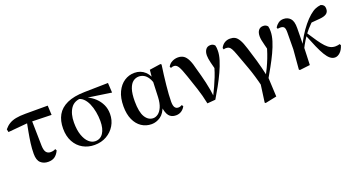

<svg xmlns="http://www.w3.org/2000/svg" viewBox="-48 -1175 3717 2011"><g transform="rotate(-20 1810.5 -169.0)"><path d="M18.6 -419.9 11.9 -452.5Q38.1 -484.3 69.1 -503.2Q100.2 -522.2 143.8 -530.8Q187.3 -539.4 249.8 -539.4H499.4L504.3 -434.4L253.7 -441ZM305.7 16.2Q254.6 16.2 221.7 -13.8Q188.8 -43.7 188.8 -114.6Q188.8 -171.5 196.8 -231.4Q204.8 -291.4 215.9 -350Q226.9 -408.6 236.8 -459.8H289.7L295.4 -165.9Q297.4 -113.3 314.8 -92.3Q332.3 -71.3 362.5 -71.3Q378.8 -71.3 391.9 -74.4Q405 -77.6 417.8 -84.6L427 -66.6Q407.4 -24.9 378.7 -4.3Q350.1 16.2 305.7 16.2Z M822.5 16.2Q750.9 16.2 693.1 -16.3Q635.3 -48.7 601.8 -110.2Q568.2 -171.8 568.2 -257.1Q568.2 -344.6 603.4 -407.2Q638.5 -469.7 714 -504.3Q789.4 -538.9 910.5 -541.4L1173.6 -546.6L1179.7 -437.5L891.8 -480.3L864.9 -493.5Q777.8 -494 737.4 -434.2Q696.9 -374.4 696.9 -277.8Q696.9 -194.4 717.4 -136.5Q737.8 -78.6 771 -48.6Q804.1 -18.7 842.2 -18.7Q899.3 -18.7 931 -66.6Q962.7 -114.5 962.7 -199.6Q962.7 -251.2 953.1 -302.6Q943.6 -354.1 924.8 -396.8Q906 -439.5 877.4 -466.3Q848.8 -493.2 811.2 -495.5L832.9 -504.5Q878.2 -496.4 922.6 -475.4Q967 -454.4 1003.1 -420.2Q1039.3 -385.9 1061.4 -339.8Q1083.4 -293.6 1083.4 -235.7Q1083.4 -165.4 1049.5 -108.2Q1015.5 -51.1 956.8 -17.5Q898.1 16.2 822.5 16.2Z M1458.3 15.5Q1395.6 15.5 1346.7 -17.2Q1297.7 -49.9 1270 -111.3Q1242.2 -172.8 1242.2 -259.4Q1242.2 -354.6 1273.3 -419.6Q1304.3 -484.6 1355.6 -518.3Q1406.8 -551.9 1468.1 -551.9Q1537.7 -551.9 1585.5 -507.5Q1633.3 -463.2 1648 -381.8H1654.5L1633.2 -353.7Q1621.2 -407.4 1600.7 -439.4Q1580.2 -471.4 1554 -485.7Q1527.8 -499.9 1498.4 -499.9Q1463.7 -499.9 1434.8 -478.2Q1406 -456.5 1388.6 -406.1Q1371.2 -355.7 1371.2 -269.8Q1371.2 -149.6 1405.6 -93.6Q1440.1 -37.6 1495.5 -37.6Q1522.2 -37.6 1548.6 -56.6Q1574.9 -75.6 1593.7 -117.3Q1612.5 -159.1 1615.8 -227.4L1623.6 -428L1633.1 -526.6L1757.4 -545L1767.4 -536.5Q1758.9 -481.4 1752.1 -424.9Q1745.2 -368.4 1739.7 -315.4Q1734.2 -262.4 1731.2 -216.4Q1728.2 -170.4 1728.2 -135.4Q1728.2 -91.4 1741.2 -72.1Q1754.2 -52.7 1779.7 -52.7Q1792.9 -52.7 1802.2 -56.3Q1811.5 -60 1820 -64.5L1831.7 -49.4Q1819 -21.7 1792 -2.7Q1765 16.2 1728.5 16.2Q1677.9 16.2 1651.1 -17.1Q1624.3 -50.5 1615.4 -127.3L1630.4 -128.7Q1604.2 -48.4 1557 -16.4Q1509.8 15.5 1458.3 15.5Z M2079.4 10.4Q2060 -85.1 2032.4 -167.9Q2004.8 -250.6 1979.4 -325.6Q1951.6 -408.5 1931.5 -442.8Q1911.4 -477.1 1883.3 -477.1Q1863.9 -477.1 1847.9 -469.1L1839.2 -484.7Q1855.4 -515.8 1886.5 -531.7Q1917.5 -547.7 1951.9 -547.7Q1989.3 -547.7 2015 -530.5Q2040.8 -513.4 2060.4 -473.1Q2080 -432.7 2096.2 -362.4Q2117.9 -288.2 2138.6 -200Q2159.3 -111.8 2169.2 -18.2H2151.1L2158.6 -33.3Q2184.1 -84.4 2205.3 -130.6Q2226.4 -176.8 2244.1 -221.5Q2261.8 -266.3 2275.4 -313.9Q2289 -361.6 2299.6 -415.3L2289.2 -256.3Q2269.1 -330.2 2257.2 -380.8Q2245.3 -431.4 2245.3 -462Q2245.3 -502.5 2263.5 -527.6Q2281.6 -552.7 2316 -552.7Q2332.5 -552.7 2343.3 -547.5Q2354 -542.3 2364.6 -530.7Q2368.8 -516.3 2369.8 -503Q2370.8 -489.8 2370.8 -471.2Q2370.8 -425.1 2352.8 -367.5Q2334.9 -310 2305.5 -246.5Q2276.2 -183 2240.8 -119Q2205.5 -55.1 2170.4 2.8Z M2645.4 208.9 2679.7 -41 2678.8 44.3Q2645.8 -92.4 2607.8 -195.4Q2569.8 -298.3 2545.5 -365.4Q2529 -411 2516.5 -432.4Q2504 -453.7 2490.9 -460.4Q2477.8 -467.1 2458.1 -467.1Q2445.4 -467.1 2433.3 -462.3L2427.5 -479.4Q2442.9 -511.4 2470 -528.8Q2497.2 -546.2 2532.3 -546.2Q2562.3 -546.2 2585.3 -534.8Q2608.3 -523.5 2629.4 -488.5Q2650.6 -453.4 2671.8 -383.5Q2691.8 -323 2716.8 -236.2Q2741.8 -149.4 2763.6 -49.8L2770.3 -47.4L2781.6 189.3L2654.4 215.7ZM2760.2 0.1 2739.8 -26.4Q2767.4 -78.4 2789.4 -125Q2811.4 -171.6 2829 -216.7Q2846.5 -261.7 2860.5 -308.6Q2874.4 -355.5 2885 -407.8L2877.5 -257.3Q2861.3 -322.3 2851.3 -359.4Q2841.4 -396.5 2837.4 -419Q2833.3 -441.4 2833.3 -461.3Q2833.3 -504.2 2851.8 -528.1Q2870.4 -551.9 2903 -551.9Q2920.5 -551.9 2931.6 -546.7Q2942.7 -541.5 2953.6 -530Q2957.8 -514.9 2958.6 -501.9Q2959.5 -489 2959.5 -471.2Q2959.5 -425.4 2941.7 -367.7Q2923.9 -310.1 2894.2 -247.3Q2864.5 -184.6 2829.2 -121.1Q2794 -57.5 2760.2 0.1Z M3109.5 13.6 3100.2 5.6 3118.5 -213.7 3120.1 -402.7Q3120.3 -445.6 3108.3 -460.2Q3096.3 -474.7 3066.9 -474.7Q3059.3 -474.7 3052.4 -474.1Q3045.5 -473.5 3038.2 -471.5L3032.4 -488Q3046.8 -512.4 3070.8 -530.3Q3094.9 -548.2 3128.3 -548.2Q3175.8 -548.2 3204.8 -516.5Q3233.8 -484.9 3232.8 -409.8Q3232.8 -363.8 3231.6 -315.3Q3230.3 -266.7 3229.7 -218.7L3232.5 -214.9Q3230.7 -159.6 3228.7 -107Q3226.6 -54.3 3224.6 0ZM3217.1 -159.8 3200.9 -180.8H3206L3214.9 -203.3Q3240.3 -260 3273.4 -314.3Q3306.5 -368.7 3344.3 -415.1Q3382 -461.5 3419.2 -493.2Q3456.1 -524.4 3485 -536.5Q3514 -548.7 3546.2 -551.9Q3563.8 -547.5 3575.9 -534.6Q3588.1 -521.8 3588.1 -494.6Q3588.1 -459 3563.2 -441.7Q3538.3 -424.4 3491.2 -420.2L3378.8 -410.8L3463.3 -471.6Q3424.3 -441.7 3384.9 -403.1Q3345.5 -364.5 3304.7 -311.3L3300.1 -304.3Q3284.8 -281.2 3272 -260.6Q3259.1 -240 3246.2 -216.5Q3233.3 -193 3217.1 -159.8ZM3501.5 16.2Q3473.1 16.2 3448.2 -3.7Q3423.4 -23.7 3399.1 -64Q3374.9 -104.3 3348.1 -165.2Q3321.3 -226.2 3288.7 -307.8L3307.7 -327.6Q3349.7 -262.6 3381.1 -217.6Q3412.5 -172.6 3438.5 -144.7Q3464.5 -116.8 3489.9 -104.4Q3515.3 -91.9 3545.3 -91.9Q3561.5 -91.9 3573.2 -94.3Q3584.8 -96.7 3592.4 -99.3L3601.8 -84.4Q3585.9 -34.2 3558.2 -9Q3530.6 16.2 3501.5 16.2Z"/></g></svg>

Font: Source Han Serif JP VF
Style: Regular
Weight: 250
Designer: Ryoko NISHIZUKA 西塚涼子 (kana & ideographs); Frank Grießhammer (Latin, Greek & Cyrillic); Wenlong ZHANG 张文龙 (bopomofo); San
Foundry: Adobe
Version: Version 2.001;hotconv 1.1.0;makeotfexe 2.6.0